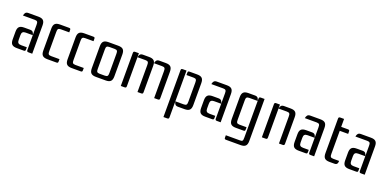

<svg xmlns="http://www.w3.org/2000/svg" viewBox="-7 -1531 5315 2640"><g transform="rotate(20 2650.5 -211.5)"><path d="M291 -27C291 -6 297 0 318 0H371V-413C371 -482 345 -508 276 -508H131C92 -508 79 -488 71 -450H244C285 -450 291 -434 291 -393ZM246 0C267 0 271 -6 271 -27V-58H188C147 -58 131 -74 131 -115V-185C131 -226 147 -242 188 -242H291C283 -280 270 -300 231 -300H146C77 -300 51 -274 51 -205V-95C51 -26 77 0 146 0Z M594 -508C525 -508 499 -482 499 -413V-95C499 -26 525 0 594 0H724C745 0 749 -6 749 -27V-58H626C585 -58 579 -74 579 -115V-393C579 -434 585 -450 626 -450H749V-481C749 -502 745 -508 724 -508Z M949 -508C880 -508 854 -482 854 -413V-95C854 -26 880 0 949 0H1079C1100 0 1104 -6 1104 -27V-58H981C940 -58 934 -74 934 -115V-393C934 -434 940 -450 981 -450H1104V-481C1104 -502 1100 -508 1079 -508Z M1209 -413V-95C1209 -26 1235 0 1304 0H1444C1513 0 1539 -26 1539 -95V-413C1539 -482 1513 -508 1444 -508H1304C1235 -508 1209 -482 1209 -413ZM1412 -450C1453 -450 1459 -434 1459 -393V-115C1459 -74 1453 -58 1412 -58H1336C1295 -58 1289 -74 1289 -115V-393C1289 -434 1295 -450 1336 -450Z M1991 -413C1991 -482 1965 -508 1896 -508H1807C1768 -508 1755 -488 1747 -450V-508H1694C1673 -508 1667 -502 1667 -481V0H1720C1741 0 1747 -6 1747 -27V-450H1864C1905 -450 1911 -434 1911 -393V0H1964C1985 0 1991 -6 1991 -27ZM2235 -413C2235 -482 2209 -508 2140 -508H2048C2009 -508 1996 -488 1988 -450H2108C2149 -450 2155 -434 2155 -393V0H2208C2229 0 2235 -6 2235 -27Z M2489 -508C2468 -508 2464 -502 2464 -481V-450H2567C2608 -450 2614 -434 2614 -393V-115C2614 -74 2608 -58 2567 -58H2444V-508H2391C2370 -508 2364 -502 2364 -481V201H2417C2438 201 2444 195 2444 174V-58C2452 -20 2465 0 2504 0H2599C2668 0 2694 -26 2694 -95V-413C2694 -482 2668 -508 2599 -508Z M3048 -27C3048 -6 3054 0 3075 0H3128V-413C3128 -482 3102 -508 3033 -508H2888C2849 -508 2836 -488 2828 -450H3001C3042 -450 3048 -434 3048 -393ZM3003 0C3024 0 3028 -6 3028 -27V-58H2945C2904 -58 2888 -74 2888 -115V-185C2888 -226 2904 -242 2945 -242H3048C3040 -280 3027 -300 2988 -300H2903C2834 -300 2808 -274 2808 -205V-95C2808 -26 2834 0 2903 0Z M3461 0C3482 0 3486 -6 3486 -27V-58H3383C3342 -58 3336 -74 3336 -115V-393C3336 -434 3342 -450 3383 -450H3506C3498 -488 3485 -508 3446 -508H3351C3282 -508 3256 -482 3256 -413V-95C3256 -26 3282 0 3351 0ZM3491 201C3560 201 3586 175 3586 106V-508H3533C3512 -508 3506 -502 3506 -481V86C3506 136 3500 143 3459 143H3256V174C3256 195 3260 201 3281 201Z M3871 -508C3832 -508 3819 -488 3811 -450V-508H3758C3737 -508 3731 -502 3731 -481V0H3784C3805 0 3811 -6 3811 -27V-450H3934C3975 -450 3981 -434 3981 -393V0H4034C4055 0 4061 -6 4061 -27V-413C4061 -482 4035 -508 3966 -508Z M4416 -27C4416 -6 4422 0 4443 0H4496V-413C4496 -482 4470 -508 4401 -508H4256C4217 -508 4204 -488 4196 -450H4369C4410 -450 4416 -434 4416 -393ZM4371 0C4392 0 4396 -6 4396 -27V-58H4313C4272 -58 4256 -74 4256 -115V-185C4256 -226 4272 -242 4313 -242H4416C4408 -280 4395 -300 4356 -300H4271C4202 -300 4176 -274 4176 -205V-95C4176 -26 4202 0 4271 0Z M4707 -508V-624H4654C4633 -624 4627 -618 4627 -597V-95C4627 -26 4653 0 4722 0H4791C4830 0 4839 -20 4841 -58H4754C4713 -58 4707 -74 4707 -115V-450H4830V-481C4830 -502 4826 -508 4805 -508Z M5156 -27C5156 -6 5162 0 5183 0H5236V-413C5236 -482 5210 -508 5141 -508H4996C4957 -508 4944 -488 4936 -450H5109C5150 -450 5156 -434 5156 -393ZM5111 0C5132 0 5136 -6 5136 -27V-58H5053C5012 -58 4996 -74 4996 -115V-185C4996 -226 5012 -242 5053 -242H5156C5148 -280 5135 -300 5096 -300H5011C4942 -300 4916 -274 4916 -205V-95C4916 -26 4942 0 5011 0Z"/></g></svg>

Font: Rationale One
Style: Regular
Weight: 400
Designer: Cyreal (www.cyreal.org)
Foundry: Cyreal (www.cyreal.org)
Version: Version 1.001